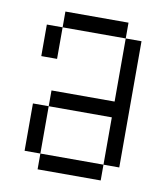

<svg xmlns="http://www.w3.org/2000/svg" viewBox="-74 -687 647 749"><g transform="rotate(10 250.0 -312.5)"><path d="M375 -562.5H125V-625H375ZM62.5 -250H125V-62.5H62.5ZM62.5 -562.5H125V-437.5H62.5ZM125 -62.5H375V0H125ZM125 -312.5H375V-562.5H437.5V-62.5H375V-250H125Z"/></g></svg>

Font: 寒蝉点阵体 16px
Style: Regular
Weight: 400
Designer: Designed by Warren2060
Foundry: ChillType
Version: Version 1.000